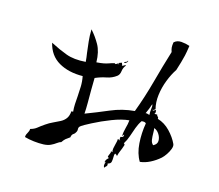

<svg xmlns="http://www.w3.org/2000/svg" viewBox="-110 -865 1220 1072"><g transform="rotate(15 500.0 -329.5)"><path d="M915 -163Q920 -152 913.5 -134.5Q907 -117 895.5 -100Q884 -83 873 -73Q848 -51 818.5 -36Q789 -21 760 -18Q735 -59 731 -117.5Q727 -176 737 -234Q733 -239 726 -240Q719 -241 711 -240Q697 -220 687.5 -194Q678 -168 669.5 -142.5Q661 -117 647 -95Q648 -94 650 -93Q654 -90 653 -86Q645 -61 639 -48.5Q633 -36 628 -15Q628 -21 615 -27Q612 -22 611.5 -16Q611 -10 611 -3Q611 10 608.5 22Q606 34 589 37Q592 46 589.5 50Q587 54 583 57Q577 62 576 66Q572 57 572 53.5Q572 50 573 43Q574 41 574.5 38Q575 35 576 31Q572 32 570 37Q571 26 575 20Q579 14 589 5Q579 5 580.5 -1.5Q582 -8 586 -16Q588 -21 589.5 -25Q591 -29 589 -31Q590 -35 595 -32Q598 -31 599 -31Q595 -40 597.5 -52.5Q600 -65 603 -77Q605 -86 607 -94Q609 -102 608 -108Q613 -110 617 -107Q620 -105 624 -105Q619 -108 618.5 -111Q618 -114 619 -117Q621 -122 618 -124Q623 -126 629.5 -127Q636 -128 637 -140Q636 -145 632 -137Q629 -132 628 -131Q627 -143 629.5 -155.5Q632 -168 635 -181Q638 -192 640.5 -203.5Q643 -215 644 -227Q601 -223 546.5 -202Q492 -181 444 -156Q430 -149 408.5 -137Q387 -125 382 -118Q378 -112 379 -104.5Q380 -97 376 -89Q371 -78 361.5 -72Q352 -66 350 -50Q335 -40 326.5 -33Q318 -26 308 -11Q298 -9 285.5 0.5Q273 10 256 18Q239 26 215 27Q189 28 159 24.5Q129 21 105 14Q105 5 107.5 -1Q110 -7 113 -12Q116 -18 118.5 -23.5Q121 -29 121 -37Q144 -43 158.5 -55Q173 -67 195 -82Q215 -96 236 -105.5Q257 -115 275 -124.5Q293 -134 304.5 -149.5Q316 -165 318 -192H328Q326 -214 327 -236Q328 -258 330 -280Q332 -309 333 -338Q334 -367 328 -398Q246 -397 189 -430Q132 -463 115 -534Q118 -533 123 -530Q165 -508 210.5 -491Q256 -474 324 -479Q323 -492 321.5 -504.5Q320 -517 318 -529Q314 -561 310.5 -593Q307 -625 308 -663Q337 -631 359 -592Q381 -553 382 -492Q408 -494 423.5 -497Q439 -500 452.5 -505Q466 -510 486 -515Q481 -509 486 -510Q491 -511 497 -513Q506 -515 508 -515Q506 -520 501 -517Q496 -513 492 -515Q506 -523 521 -527Q521 -523 523 -520Q526 -516 524 -511Q529 -511 534 -514Q537 -516 539.5 -517.5Q542 -519 547 -518Q533 -502 530.5 -481Q528 -460 515 -450Q490 -431 458.5 -425Q427 -419 395 -405Q394 -376 394 -337.5Q394 -299 394 -262Q394 -225 392 -198Q458 -223 523.5 -251Q589 -279 660 -285Q694 -376 719.5 -470.5Q745 -565 773 -656Q768 -670 767 -681Q766 -692 769 -711Q786 -727 811.5 -725Q837 -723 860 -715Q855 -679 850 -657Q845 -635 839 -615Q833 -595 824 -566Q803 -535 786.5 -492.5Q770 -450 764.5 -406Q759 -362 769 -324Q767 -324 764 -321Q762 -319 760 -318Q758 -317 753 -318Q756 -313 759 -314Q762 -315 766 -318Q771 -321 773 -321Q773 -317 774 -311Q774 -307 773.5 -304.5Q773 -302 769 -298H786Q786 -294 787.5 -292Q789 -290 791 -288Q793 -286 794.5 -284Q796 -282 795 -276Q836 -264 867.5 -231Q899 -198 915 -163ZM808 -127Q830 -138 830.5 -157.5Q831 -177 819 -196Q807 -215 789 -221Q790 -215 790.5 -207.5Q791 -200 791 -191Q791 -173 793.5 -155Q796 -137 808 -127ZM744 -285Q743 -293 743.5 -301Q744 -309 745 -317Q746 -326 746.5 -333.5Q747 -341 744 -347Q739 -332 733.5 -317.5Q728 -303 721 -289Q726 -290 729.5 -289Q733 -288 736 -287Q741 -285 744 -285ZM550 -547Q554 -544 550 -539Q546 -534 540 -531Q534 -528 531 -531Q535 -536 542 -538Q549 -540 550 -547Z"/></g></svg>

Font: Yuji Mai
Style: Regular
Weight: 400
Designer: Kataoka Yuji
Foundry: Kinuta Font Factory
Version: Version 3.002